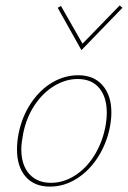

<svg xmlns="http://www.w3.org/2000/svg" viewBox="-20 -689 476 712"><path d="M43 -135Q43 -163 49 -194Q62 -258 95.5 -307.5Q129 -357 174.5 -383.5Q220 -410 270 -410Q328 -410 360.5 -372.5Q393 -335 393 -272Q393 -245 387 -215Q374 -153 341.5 -103.5Q309 -54 263 -25.5Q217 3 165 3Q107 3 75 -34Q43 -71 43 -135ZM370 -215Q376 -245 376 -271Q376 -329 348 -362.5Q320 -396 268 -396Q224 -396 182 -371Q140 -346 109 -300Q78 -254 66 -194Q59 -157 59 -136Q59 -77 88.5 -44Q118 -11 169 -11Q215 -11 257 -37.5Q299 -64 328.5 -110.5Q358 -157 370 -215ZM194 -660 206 -667 286 -527 424 -669 434 -660 282 -503Z"/></svg>

Font: Ysabeau Thin
Style: Italic
Weight: 200
Italic angle: -12°
Designer: Christian Thalmann (Catharsis Fonts)
Version: Version 0.003